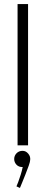

<svg xmlns="http://www.w3.org/2000/svg" viewBox="-20 -720 220 951"><path d="M119 0H67V-700H119ZM50.3 67.6Q50.3 51.3 61.9 39.2Q73.6 27.1 91.7 27.1Q108.1 27.1 119.7 40.9Q131.4 54.7 129.6 71.1Q129.6 79.7 122.7 99.6Q115.8 119.4 106.3 143.1Q96.8 166.9 89.1 185.8Q81.3 204.8 78.7 210.9L61.5 203.1Q64.1 197.9 70.1 182Q76.1 166 82.6 145.3Q89.1 124.6 92.5 107.3Q73.6 108.2 61.9 96.1Q50.3 84 50.3 67.6Z"/></svg>

Font: Kulim Park ExtraLight
Style: Regular
Weight: 275
Designer: Noponies / Dale Sattler
Foundry: Noponies
Version: Version 1.000; ttfautohint (v1.8.3)